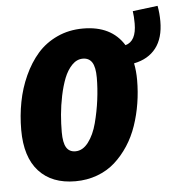

<svg xmlns="http://www.w3.org/2000/svg" viewBox="-48 -653 669 716"><g transform="rotate(-5 286.5 -295.5)"><path d="M573.2 -549.8Q573.2 -486.8 544.4 -449.7Q515.6 -412.6 461.9 -401.9Q467.8 -373 467.8 -338.9Q467.8 -294.9 460.9 -252.2Q454.1 -209.5 440.4 -169.4Q426.8 -129.4 404.8 -95.7Q382.8 -62 354.5 -36.6Q326.2 -11.2 288.1 2.9Q250 17.1 206.1 17.1Q118.2 17.1 69.6 -36.1Q21 -89.4 21 -190.9Q21 -244.6 30.8 -295.4Q40.5 -346.2 61.5 -392.3Q82.5 -438.5 112.5 -472.9Q142.6 -507.3 186.5 -527.6Q230.5 -547.9 283.2 -547.9Q389.2 -547.9 436 -472.2Q477.1 -483.4 477.1 -549.8Q477.1 -576.2 474.1 -596.2L567.9 -607.9Q573.2 -580.1 573.2 -549.8ZM215.8 -94.2Q243.2 -94.2 264.2 -121.8Q285.2 -149.4 296.4 -192.1Q307.6 -234.9 313.2 -278.1Q318.8 -321.3 318.8 -360.8Q318.8 -400.4 307.4 -418.2Q295.9 -436 272.9 -436Q250.5 -436 232.4 -417.5Q214.4 -398.9 203.1 -370.4Q191.9 -341.8 184.3 -305.4Q176.8 -269 173.8 -235.1Q170.9 -201.2 170.9 -169.9Q170.9 -129.9 181.9 -112.1Q192.9 -94.2 215.8 -94.2Z"/></g></svg>

Font: Fira Sans Compressed
Style: Bold Italic
Weight: 700
Width: 3
Italic angle: -8°
Designer: Carrois Corporate & Edenspiekermann AG
Foundry: Carrois Corporate GbR & Edenspiekermann AG
Version: Version 4.203;PS 004.203;hotconv 1.0.88;makeotf.lib2.5.64775